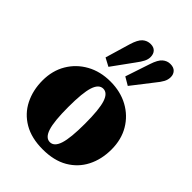

<svg xmlns="http://www.w3.org/2000/svg" viewBox="-233 -911 1038 1038"><g transform="rotate(45 286.0 -392.0)"><path d="M286 16Q200 16 141 -18.5Q82 -53 52 -113Q22 -173 22 -247Q22 -322 56 -379.5Q90 -437 149.5 -470Q209 -503 286 -503Q363 -503 422.5 -470.5Q482 -438 516 -380.5Q550 -323 550 -247Q550 -171 519.5 -111.5Q489 -52 430.5 -18Q372 16 286 16ZM286 -39Q319 -39 334.5 -87Q350 -135 350 -244Q350 -353 334.5 -400.5Q319 -448 286 -448Q253 -448 237.5 -400.5Q222 -353 222 -244Q222 -135 237.5 -87Q253 -39 286 -39ZM175 -576 217 -718Q231 -765 250.5 -782.5Q270 -800 297 -800Q320 -800 333 -786.5Q346 -773 346 -749Q346 -732 337 -714Q328 -696 309 -671L222 -551ZM323 -579 370 -720Q385 -766 404.5 -782.5Q424 -799 448 -799Q474 -799 487 -785Q500 -771 500 -750Q500 -730 490 -711.5Q480 -693 460 -669L369 -552Z"/></g></svg>

Font: Source Serif 4 Black
Style: Regular
Weight: 900
Designer: Frank Grießhammer
Foundry: Adobe
Version: Version 4.005;hotconv 1.1.0;makeotfexe 2.6.0